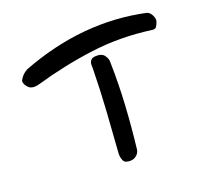

<svg xmlns="http://www.w3.org/2000/svg" viewBox="-73 -665 639 603"><g transform="rotate(-15 246.5 -363.5)"><path d="M452 -523Q349 -528 254 -507Q159 -486 66 -450Q42 -441 29.5 -452Q17 -463 17 -474Q24 -493 42 -505Q247 -605 452 -579Q462 -576 468.5 -564.5Q475 -553 473 -545Q471 -535 467 -528.5Q463 -522 452 -523ZM310 -174Q310 -163 302.5 -154.5Q295 -146 284 -144Q264 -141 258 -151Q252 -161 251 -174Q250 -244 248.5 -313.5Q247 -383 242 -453Q242 -457 241 -462.5Q240 -468 241 -473.5Q242 -479 245.5 -483Q249 -487 257 -489Q280 -493 290 -481.5Q300 -470 300 -459Q308 -387 310 -316Q312 -245 310 -174Z"/></g></svg>

Font: Nanum Pen
Style: Regular
Weight: 400
Designer: Doo-yul Kwak; Hyunghwan Choi; Nicolas Noh;
Foundry: NHN Corporation
Version: Version 1.10